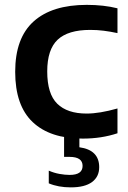

<svg xmlns="http://www.w3.org/2000/svg" viewBox="-20 -574 540 809"><path d="M328.5 10Q191 10 117.5 -59.8Q44 -129.5 44 -271.5Q44 -414 121.8 -483.8Q199.5 -553.5 345.5 -553.5Q417 -553.5 475 -539V-434.5Q445 -441 417.2 -444.5Q389.5 -448 360 -448Q267 -448 223 -406.8Q179 -365.5 179 -273Q179 -178.5 221.2 -137Q263.5 -95.5 345 -95.5Q399.5 -95.5 475 -117V-12.5Q407.5 10 328.5 10ZM278.5 215.5Q225.5 215.5 185.5 198.5V145Q207 154.5 230.5 158.8Q254 163 273.5 163Q328 163 328 125Q328 87 273 87H250V-10H314.5V46.5Q398 58 398 130.5Q398 170.5 367.8 193Q337.5 215.5 278.5 215.5Z"/></svg>

Font: Encode Sans Semi Expanded SemiBold
Style: Regular
Weight: 600
Width: 6
Designer: Multiple Designers
Foundry: Impallari Type
Version: Version 3.000; ttfautohint (v1.8.3) -l 8 -r 50 -G 200 -x 14 